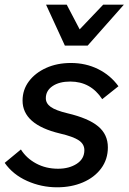

<svg xmlns="http://www.w3.org/2000/svg" viewBox="-29 -781 547 817"><path d="M-9 -88 60 -145Q83 -108 124.5 -85.5Q166 -63 218 -63Q265 -63 297.5 -84Q330 -105 330 -142Q330 -168 306 -184Q282 -200 226 -213Q67 -251 67 -353Q67 -399 94 -435Q121 -471 167.5 -492Q214 -513 273 -513Q336 -513 388.5 -487Q441 -461 475 -414L406 -359Q357 -434 270 -434Q223 -434 194.5 -414.5Q166 -395 166 -363Q166 -341 187 -326Q208 -311 258 -299Q347 -278 388.5 -243.5Q430 -209 430 -154Q430 -103 401.5 -64.5Q373 -26 324 -5Q275 16 214 16Q147 16 86.5 -11Q26 -38 -9 -88ZM247 -587 167 -761H255L310 -656L410 -761H498L344 -587Z"/></svg>

Font: Wix Madefor Text Medium
Style: Italic
Weight: 500
Italic angle: -12°
Designer: Dalton Maag Ltd
Foundry: Dalton Maag Ltd
Version: Version 3.100